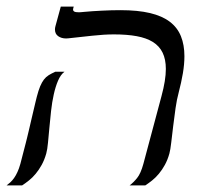

<svg xmlns="http://www.w3.org/2000/svg" viewBox="-63 -560 596 580"><path d="M76.7 -96.2Q71.3 -77.1 63 -62Q54.7 -46.9 44.9 -35.2Q35.2 -23.4 24.4 -14.9Q13.7 -6.3 3.9 0H-43Q-37.6 -3.9 -31.7 -9.3Q-25.9 -14.6 -20.5 -22.2Q-15.1 -29.8 -10.3 -40.3Q-5.4 -50.8 -1.5 -64.9L14.6 -127Q16.1 -132.3 18.8 -143.8Q21.5 -155.3 24.9 -169.2Q28.3 -183.1 31.7 -198.5Q35.2 -213.9 38.6 -227.8Q42 -241.7 44.4 -252.4Q46.9 -263.2 48.3 -268.1Q53.2 -287.1 58.3 -299.3Q63.5 -311.5 69.6 -319.6Q75.7 -327.6 84 -332.8Q92.3 -337.9 104 -343.3H131.8Q120.1 -334.5 112.3 -316.2Q104.5 -297.9 99.4 -274.7Q94.2 -251.5 91.3 -225.1Q88.4 -198.7 86.2 -174.3Q84 -149.9 82 -129.2Q80.1 -108.4 76.7 -96.2ZM448.7 -96.2Q443.4 -77.1 435.1 -62Q426.8 -46.9 417 -35.2Q407.2 -23.4 396.5 -14.9Q385.7 -6.3 376 0H328.6Q339.8 -8.3 351.1 -22.2Q362.3 -36.1 370.1 -64.9L424.8 -269.5Q438 -317.9 438 -351.6Q438 -380.9 428.2 -400.9Q418.5 -420.9 398.9 -433.1Q379.4 -445.3 350.1 -450.7Q320.8 -456.1 281.2 -456.1Q252 -456.1 215.6 -452.1Q179.2 -448.2 144 -444.3Q141.6 -443.8 136.7 -443.8Q122.6 -443.8 112.8 -450.7Q103 -457.5 103 -471.2Q103 -475.6 104.5 -481L120.6 -540H159.7L158.2 -534.7Q157.7 -533.2 157.7 -531.2Q157.7 -527.3 161.4 -525.1Q165 -522.9 175.3 -522.9Q177.7 -522.9 181.4 -523.2Q185.1 -523.4 189 -523.9Q215.3 -526.4 244.9 -527.8Q274.4 -529.3 300.8 -529.3Q353.5 -529.3 390.4 -520.5Q427.2 -511.7 450.2 -494.1Q473.1 -476.6 483.6 -450.4Q494.1 -424.3 494.1 -390.1Q494.1 -366.2 489.5 -338.9Q484.9 -311.5 476.6 -279.8Q471.2 -260.3 467.3 -233.2Q463.4 -206.1 460.2 -179.2Q457 -152.3 454.3 -129.6Q451.7 -106.9 448.7 -96.2Z"/></svg>

Font: Arian Grqi
Style: Italic
Weight: 400
Italic angle: -15°
Designer: Ruben Hakobyan (Tarumian)
Foundry: Ruben Hakobyan (Tarumian)
Version: Version 1.002